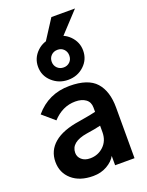

<svg xmlns="http://www.w3.org/2000/svg" viewBox="-192 -1152 968 1262"><g transform="rotate(-20 292.0 -521.0)"><path d="M173.8 -166Q173.8 -137.7 195.8 -118.2Q217.8 -98.6 254.9 -98.6Q310.5 -98.6 349.6 -135.7Q388.7 -172.9 388.7 -233.4V-278.3Q349.6 -268.6 289.1 -259.8Q173.8 -241.2 173.8 -166ZM31.2 -154.3Q31.2 -233.4 91.3 -284.2Q151.4 -335 270.5 -352.5Q364.3 -368.2 388.7 -375V-405.3Q388.7 -443.4 361.3 -463.4Q334 -483.4 289.1 -483.4Q199.2 -483.4 130.9 -409.2L46.9 -481.4Q140.6 -592.8 288.1 -592.8Q418 -592.8 473.1 -530.8Q528.3 -468.8 528.3 -354.5V0H392.6V-65.4Q374 -31.2 331.5 -6.8Q289.1 17.6 234.4 17.6Q140.6 17.6 85.9 -30.3Q31.2 -78.1 31.2 -154.3ZM137.7 -781.2Q137.7 -841.8 182.6 -885.3Q227.5 -928.7 295.9 -928.7Q365.2 -928.7 409.2 -884.8Q453.1 -840.8 453.1 -781.2Q453.1 -717.8 407.2 -675.3Q361.3 -632.8 295.9 -632.8Q231.4 -632.8 184.6 -675.3Q137.7 -717.8 137.7 -781.2ZM233.4 -781.2Q233.4 -754.9 251 -737.3Q268.6 -719.7 295.9 -719.7Q321.3 -719.7 338.9 -736.8Q356.4 -753.9 356.4 -781.2Q356.4 -807.6 339.4 -825.2Q322.3 -842.8 295.9 -842.8Q268.6 -842.8 251 -825.2Q233.4 -807.6 233.4 -781.2ZM225.6 -893.6 332 -1058.6H497.1L343.8 -893.6Z"/></g></svg>

Font: Gothic A1 ExtraBold
Style: Regular
Weight: 800
Designer: HanYang I&C Co.,Ltd.
Foundry: HanYang I&C Co.,Ltd.
Version: Version 2.50